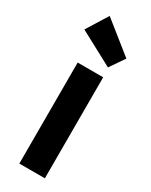

<svg xmlns="http://www.w3.org/2000/svg" viewBox="-213 -867 717 912"><g transform="rotate(30 145.0 -411.0)"><path d="M24 -706 96 -822 266 -686 211 -606ZM215 -554V0H75V-554Z"/></g></svg>

Font: Fz Poppins SemBd
Style: Regular
Weight: 600
Designer: Ninad Kale (Devanagari), Jonny Pinhorn (Latin)
Foundry: Indian Type Foundry
Version: Vit hóa bi Vntype.Com & FontZin.Com